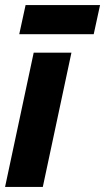

<svg xmlns="http://www.w3.org/2000/svg" viewBox="-40 -738 415 758"><path d="M-20 0 93 -530H242L129 0ZM36 -603 61 -718H355L330 -603Z"/></svg>

Font: Radio Canada Big
Style: Bold Italic
Weight: 700
Italic angle: -12°
Designer: Étienne Aubert Bonn
Foundry: Coppers and Brasses
Version: Version 1.001